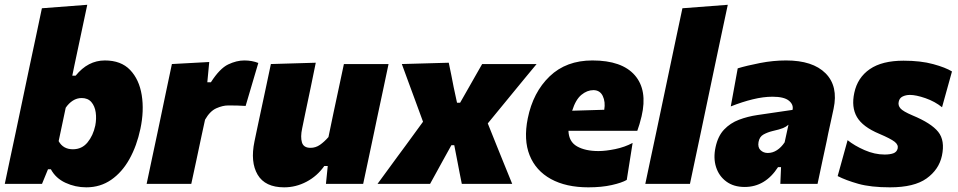

<svg xmlns="http://www.w3.org/2000/svg" viewBox="-25 -768 4001 802"><path d="M335.5 14.5Q289.5 14.5 248.5 -4.5Q207.5 -23.5 187.5 -61H175.5L150.5 0H-5Q6 -52.5 16.5 -102Q27 -151.5 40.5 -214.5L99 -493Q112 -554 124.5 -612.5Q137 -671 150 -733.5L339.5 -748Q327 -690 313.8 -626.8Q300.5 -563.5 285.5 -493.5L277 -452H291Q342.5 -515.5 413 -515.5Q480.5 -515.5 518.5 -475.8Q556.5 -436 567 -370.8Q577.5 -305.5 561.5 -230Q546.5 -159 515.8 -103.8Q485 -48.5 439.5 -17Q394 14.5 335.5 14.5ZM279.5 -144.5Q317 -144.5 340.5 -173Q364 -201.5 373 -243.5Q378.5 -272 374.8 -298.5Q371 -325 356.5 -341.8Q342 -358.5 316 -358.5Q296.5 -358.5 279.5 -347.8Q262.5 -337 249.5 -318L220 -178.5Q238.5 -144.5 279.5 -144.5Z M587.5 0Q598.5 -52.5 609 -101.8Q619.5 -151 633 -214.5L643.5 -264.5Q655 -321 667.5 -379.5Q680 -438 693 -500.5L849 -509L841 -424.5H856Q893 -482 928 -498.8Q963 -515.5 995.5 -515.5Q1027.5 -515.5 1054 -505L1001 -325.5Q981 -327 964.5 -327.2Q948 -327.5 927.5 -327.5Q905.5 -327.5 878.8 -315.8Q852 -304 831.5 -268L817.5 -203.5Q806 -149 795.8 -101.2Q785.5 -53.5 774 0Z M1162 14.5Q1082.5 14.5 1051.2 -38.2Q1020 -91 1038 -177.5Q1042.5 -199.5 1047.2 -221.5Q1052 -243.5 1058 -272.5Q1073.5 -345 1084.5 -396.5Q1095.5 -448 1106.5 -500.5L1294 -506Q1283.5 -454 1272.8 -402.5Q1262 -351 1250.5 -296.5L1237 -231Q1229.5 -196 1236.2 -173.2Q1243 -150.5 1272 -150.5Q1293.5 -150.5 1311.5 -163Q1329.5 -175.5 1347 -195.5L1368 -296.5Q1380 -351 1390 -399.5Q1400 -448 1411.5 -500.5H1598Q1587 -448 1576 -396.2Q1565 -344.5 1549.5 -272L1537.5 -214.5Q1524.5 -152.5 1513.8 -102.5Q1503 -52.5 1492 0H1336.5L1344 -74.5H1329.5Q1300 -32.5 1255.5 -9Q1211 14.5 1162 14.5Z M1552 0Q1577.5 -35 1596.8 -61.2Q1616 -87.5 1633.2 -111Q1650.5 -134.5 1670.5 -161.5L1742 -259.5L1709 -349.5Q1695 -387 1683 -420Q1671 -453 1653.5 -500.5L1849.5 -506Q1855.5 -478.5 1860.2 -454.2Q1865 -430 1870 -404L1884 -339H1897L1933.5 -403Q1948.5 -429 1961.2 -451.8Q1974 -474.5 1989 -500.5H2216.5Q2189 -467.5 2169 -443.2Q2149 -419 2131.2 -397.2Q2113.5 -375.5 2092.5 -350L2012.5 -252.5L2050 -159Q2065 -122 2079.5 -86Q2094 -50 2114.5 0H1904Q1899 -24 1895 -45Q1891 -66 1886 -92L1872.5 -161.5H1860.5L1824.5 -96.5Q1809.5 -69 1797.8 -47.8Q1786 -26.5 1771.5 0Z M2432.5 14.5Q2339.5 14.5 2276.2 -20.2Q2213 -55 2187.2 -119.5Q2161.5 -184 2179.5 -273.5Q2201.5 -382.5 2270.8 -449Q2340 -515.5 2449.5 -515.5Q2573 -515.5 2626.8 -453.5Q2680.5 -391.5 2655 -282.5Q2646.5 -247 2637 -221.5H2349.5Q2351 -176 2385.5 -156.5Q2420 -137 2475 -137Q2504.5 -137 2544.8 -145.2Q2585 -153.5 2617.5 -171L2593 -16.5Q2572.5 -4.5 2530.2 5Q2488 14.5 2432.5 14.5ZM2453.5 -391.5Q2427.5 -391.5 2403.5 -371.8Q2379.5 -352 2365 -305.5L2499 -309.5Q2504.5 -342.5 2492.8 -367Q2481 -391.5 2453.5 -391.5Z M2670.5 0Q2681.5 -52.5 2692 -102Q2702.5 -151.5 2716 -214.5L2774.5 -492.5Q2787.5 -553.5 2799.8 -612.5Q2812 -671.5 2825.5 -733.5L3015 -748Q3002.5 -690 2989.2 -626.8Q2976 -563.5 2961 -493.5L2902.5 -215Q2889 -151 2878.5 -101.8Q2868 -52.5 2857 0Z M3085.5 13Q3039.5 13 3008.8 -9.8Q2978 -32.5 2966 -70.2Q2954 -108 2964 -153.5Q2974 -200 2999.8 -227Q3025.5 -254 3061.8 -267.8Q3098 -281.5 3139 -287.5L3285.5 -309Q3290.5 -331 3270.2 -347.5Q3250 -364 3202 -364Q3163.5 -364 3119.5 -353.2Q3075.5 -342.5 3027.5 -323.5L3056.5 -482.5Q3094.5 -494 3149.8 -504.8Q3205 -515.5 3258.5 -515.5Q3370 -515.5 3423.5 -461.8Q3477 -408 3457 -314Q3451 -287.5 3445.8 -262Q3440.5 -236.5 3434.5 -210.5L3428 -178Q3419.5 -138.5 3410 -94.5Q3400.5 -50.5 3390 0H3234.5L3237.5 -70H3225Q3171.5 13 3085.5 13ZM3182 -129Q3202.5 -129 3220.5 -140.8Q3238.5 -152.5 3252.5 -173.5L3268.5 -247Q3259 -238.5 3245.8 -233Q3232.5 -227.5 3201.5 -220.5Q3181 -215.5 3164.2 -206.2Q3147.5 -197 3143.5 -175Q3139.5 -152.5 3151.8 -140.8Q3164 -129 3182 -129Z M3692.5 14.5Q3612.5 14.5 3560.2 -0.2Q3508 -15 3474 -32.5L3515.5 -182.5Q3544 -159.5 3586.2 -141Q3628.5 -122.5 3670 -122.5Q3692 -122.5 3706.2 -127.5Q3720.5 -132.5 3724.5 -147Q3728.5 -163 3711.8 -176Q3695 -189 3648 -209Q3578.5 -238 3554.5 -279.2Q3530.5 -320.5 3543.5 -380.5Q3557 -444 3608.2 -479.2Q3659.5 -514.5 3749 -514.5Q3821 -514.5 3873 -500.2Q3925 -486 3951.5 -469.5L3910 -320Q3880.5 -344 3841 -357.8Q3801.5 -371.5 3776 -371.5Q3759 -371.5 3745.5 -365Q3732 -358.5 3729 -343Q3725.5 -328 3736 -315.5Q3746.5 -303 3786.5 -286Q3865 -253.5 3894 -217.2Q3923 -181 3909.5 -117.5Q3897 -59.5 3845.2 -22.5Q3793.5 14.5 3692.5 14.5Z"/></svg>

Font: Commissioner ExtraBold
Style: Italic
Weight: 800
Italic angle: -12°
Designer: Kostas Bartsokas
Foundry: Kostas Bartsokas
Version: Version 1.000; ttfautohint (v1.8.3)